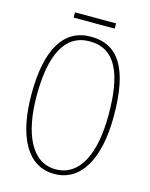

<svg xmlns="http://www.w3.org/2000/svg" viewBox="-124 -904 777 993"><g transform="rotate(15 265.0 -407.5)"><path d="M152 -797H372V-825H152ZM264 10C404 10 485 -125 485 -358C485 -610 414 -725 265 -725C118 -725 44 -596 44 -359C44 -137 116 10 264 10ZM264 -15C137 -15 72 -153 72 -358C72 -574 131 -700 265 -700C406 -700 457 -574 457 -358C457 -146 392 -15 264 -15Z"/></g></svg>

Font: Noto Serif Bengali ExtraCondensed Thin
Style: Regular
Weight: 100
Width: 2
Designer: Juan Bruce, Universal Thirst, Indian Type Foundry and the Monotype Design Team.
Foundry: Monotype Imaging Inc.
Version: Version 2.003